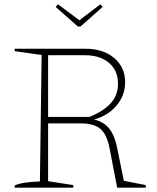

<svg xmlns="http://www.w3.org/2000/svg" viewBox="-20 -870 728 890"><path d="M554 -32 656 -12V0H523L488 -182Q476 -246 446 -272Q416 -298 355 -298H203V-30L320 -12V0H48V-10Q80 -26 165 -29L173 -615L48 -633V-644H376Q459 -644 509.5 -601Q560 -558 560 -489Q560 -428 520.5 -381Q481 -334 416 -316Q460 -306 485.5 -275Q511 -244 523 -185ZM373 -614H203V-328H395Q464 -357 495.5 -394Q527 -431 527 -481Q527 -543 485.5 -578.5Q444 -614 373 -614ZM341 -747 238 -838 249 -850 348 -776 445 -850 456 -838 353 -747Z"/></svg>

Font: Piazzolla SC Thin
Style: Regular
Weight: 100
Designer: Juan Pablo del Peral
Foundry: Huerta Tipografica
Version: Version 1.330